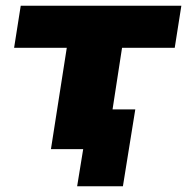

<svg xmlns="http://www.w3.org/2000/svg" viewBox="-20 -518 650 667"><path d="M248 129 269 0H157L212 -352H29L52 -498H610L587 -352H404L371 -138H450L407 129Z"/></svg>

Font: Nunito Sans 10pt SemiExpanded Black
Style: Italic
Weight: 900
Width: 6
Italic angle: -9°
Designer: Vernon Adams
Foundry: Vernon Adams
Version: Version 3.101;gftools[0.9.27]